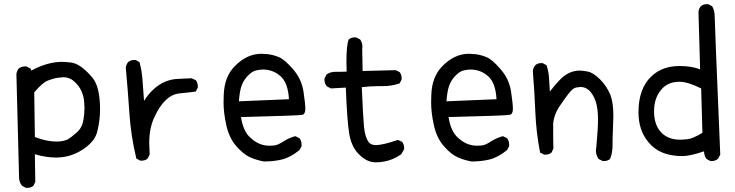

<svg xmlns="http://www.w3.org/2000/svg" viewBox="-20 -780 3540 925"><path d="M111 125H105L86 115Q74 100 72 80L59 -423Q61 -438 70 -450Q84 -460 101 -460H107L127 -450L131 -440Q209 -482 279 -482Q291 -482 321 -479Q368 -474 426 -405Q462 -361 462 -252Q462 -198 448 -144Q438 -105 396 -72Q330 -21 251 -21Q201 -21 148 -37L150 96L141 115Q129 125 111 125ZM253 -98Q282 -98 306 -108Q325 -120 350.5 -142.5Q376 -165 382 -203Q387 -232 387 -259Q387 -268 385.5 -290.5Q384 -313 373 -339.5Q362 -366 336 -389Q314 -408 286 -408Q280 -408 260 -405.5Q240 -403 212 -392.5Q184 -382 145 -335L148 -120Q204 -98 253 -98Z M662 -6H656L637 -16Q611 -122 603.5 -233.5Q596 -345 586 -454Q591 -491 627 -491H633L652 -481Q664 -437 667 -389Q670 -341 674 -294Q693 -325 719.5 -349.5Q746 -374 776 -386.5Q806 -399 838 -400Q870 -401 903 -403L923 -394Q933 -382 933 -364V-358L923 -339Q887 -334 844 -330Q773 -322 725 -218Q699 -165 699 -92L701 -35L691 -16Q680 -6 662 -6Z M1252 -2Q1217 -8 1184.5 -22.5Q1152 -37 1117 -77.5Q1082 -118 1069 -183Q1057 -239 1057 -287L1058 -324Q1061 -409 1109 -459Q1168 -521 1240 -521Q1246 -521 1269 -519Q1292 -517 1321 -506Q1350 -495 1391.5 -447Q1433 -399 1442 -339.5Q1451 -280 1451 -256Q1451 -231 1437 -227Q1423 -223 1141 -216Q1152 -146 1187 -116Q1228 -78 1277 -78Q1281 -78 1299 -79Q1317 -80 1344.5 -98Q1372 -116 1403 -124L1423 -114Q1433 -101 1433 -82V-76L1423 -57Q1378 -21 1338 -11.5Q1298 -2 1252 -2ZM1131 -292 1372 -302Q1368 -380 1332 -412.5Q1296 -445 1246 -445Q1235 -445 1215 -441Q1195 -437 1173.5 -414.5Q1152 -392 1143 -364.5Q1134 -337 1131 -292Z M1789 2Q1746 2 1707 -39Q1672 -75 1662 -138.5Q1652 -202 1646 -358L1574 -354L1555 -364Q1543 -378 1543 -396V-401L1553 -421Q1571 -434 1595 -434H1616L1650 -435L1649 -484Q1649 -562 1660 -590Q1672 -600 1689 -600H1695L1715 -590Q1726 -574 1726 -555L1725 -544L1727 -438L1886 -442L1905 -433Q1915 -421 1915 -403V-397L1905 -378Q1867 -365 1823 -365H1803Q1762 -365 1723 -360Q1729 -218 1733.5 -171Q1738 -124 1753 -100Q1764 -81 1791 -81Q1824 -81 1897 -106L1917 -97Q1927 -85 1927 -67V-61L1913 -37Q1859 2 1789 2Z M2252 -2Q2217 -8 2184.5 -22.5Q2152 -37 2117 -77.5Q2082 -118 2069 -183Q2057 -239 2057 -287L2058 -324Q2061 -409 2109 -459Q2168 -521 2240 -521Q2246 -521 2269 -519Q2292 -517 2321 -506Q2350 -495 2391.5 -447Q2433 -399 2442 -339.5Q2451 -280 2451 -256Q2451 -231 2437 -227Q2423 -223 2141 -216Q2152 -146 2187 -116Q2228 -78 2277 -78Q2281 -78 2299 -79Q2317 -80 2344.5 -98Q2372 -116 2403 -124L2423 -114Q2433 -101 2433 -82V-76L2423 -57Q2378 -21 2338 -11.5Q2298 -2 2252 -2ZM2131 -292 2372 -302Q2368 -380 2332 -412.5Q2296 -445 2246 -445Q2235 -445 2215 -441Q2195 -437 2173.5 -414.5Q2152 -392 2143 -364.5Q2134 -337 2131 -292Z M2890 -4H2884L2864 -14Q2851 -32 2851 -55Q2851 -63 2853 -72L2859 -150Q2861 -178 2861 -206Q2861 -257 2850 -291Q2825 -361 2777 -361Q2772 -361 2756 -358.5Q2740 -356 2718.5 -328Q2697 -300 2673.5 -264.5Q2650 -229 2645 -187Q2645 -91 2646 -64L2637 -45Q2625 -35 2608 -35H2602L2582 -45Q2563 -142 2559 -241.5Q2555 -341 2547 -438Q2552 -476 2588 -476H2594L2613 -466Q2623 -437 2625 -404.5Q2627 -372 2629 -339Q2650 -366 2672 -390Q2717 -440 2773 -440Q2784 -440 2810.5 -435.5Q2837 -431 2870 -398.5Q2903 -366 2921 -322Q2935 -285 2935 -220Q2935 -208 2933 -161Q2931 -114 2931 -78.5Q2931 -43 2919 -14Q2907 -4 2890 -4Z M3408 -4H3403L3384 -14Q3372 -29 3372 -51Q3304 -28 3267 -28Q3158 -28 3104 -95Q3056 -152 3056 -239Q3056 -354 3119 -413Q3171 -462 3254 -462Q3311 -462 3353 -446L3345 -723Q3350 -760 3386 -760H3392L3411 -750Q3423 -729 3423 -703.5Q3423 -678 3450 -35L3440 -16Q3427 -4 3408 -4ZM3257 -107Q3269 -107 3293 -109.5Q3317 -112 3364 -140L3358 -354Q3294 -386 3253 -386Q3203 -386 3173 -356Q3131 -314 3131 -244Q3131 -179 3164.5 -143Q3198 -107 3257 -107Z"/></svg>

Font: Xiaolai Mono SC
Style: Regular
Weight: 400
Monospace: yes
Designer: LXGW / Nozomi Seto
Version: Version 3.113;September 30, 2024